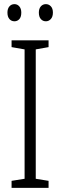

<svg xmlns="http://www.w3.org/2000/svg" viewBox="-20 -909 291 929"><path d="M215 0H36V-34L99 -44V-670L36 -681V-714H215V-681L153 -670V-44L215 -34ZM16 -848Q16 -867 25.5 -878Q35 -889 50 -889Q64 -889 73.5 -878Q83 -867 83 -848Q83 -827 73.5 -816.5Q64 -806 50 -806Q35 -806 25.5 -817Q16 -828 16 -848ZM168 -848Q168 -867 177.5 -878Q187 -889 202 -889Q216 -889 226 -878.5Q236 -868 236 -848Q236 -828 226 -817Q216 -806 202 -806Q187 -806 177.5 -817Q168 -828 168 -848Z"/></svg>

Font: Noto Sans Sinhala UI ExtraCondensed Light
Style: Regular
Weight: 300
Width: 2
Designer: Jelle Bosma - Monotype Design Team
Foundry: Monotype Imaging Inc.
Version: Version 2.006; ttfautohint (v1.8.4.7-5d5b)